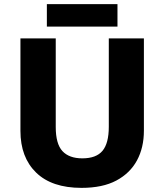

<svg xmlns="http://www.w3.org/2000/svg" viewBox="-20 -900 796 930"><path d="M677 -267Q677 -185 643.5 -123Q610 -61 543.5 -25.5Q477 10 375 10Q231 10 155 -64Q79 -138 79 -266V-714H250V-285Q250 -203 282.5 -168Q315 -133 379 -133Q446 -133 476.5 -169.5Q507 -206 507 -286V-714H677ZM549 -880V-771H207V-880Z"/></svg>

Font: Noto Sans Malayalam ExtraBold
Style: Regular
Weight: 800
Designer: Jelle Bosma - Monotype Design Team
Foundry: Monotype Imaging Inc.
Version: Version 2.104; ttfautohint (v1.8.4.7-5d5b)